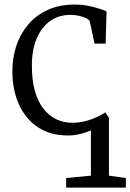

<svg xmlns="http://www.w3.org/2000/svg" viewBox="-20 -586 574 846"><path d="M271.5 240.5V198.5L380.5 188V-11.5Q357.5 -1.5 331.8 4.8Q306 11 280.5 11Q200.5 11 146 -26Q91.5 -63 63.2 -126.5Q35 -190 34.5 -269Q34 -328.5 51.2 -381.8Q68.5 -435 103 -476.5Q137.5 -518 189.5 -542Q241.5 -566 310.5 -566Q339.5 -566 366.5 -560.8Q393.5 -555.5 415.2 -548.5Q437 -541.5 449.5 -536L445.5 -394H396.5L376 -490Q374.5 -498 361.8 -504.8Q349 -511.5 330 -516Q311 -520.5 290 -520.5Q239.5 -520.5 201.5 -493.8Q163.5 -467 142 -417.2Q120.5 -367.5 120.5 -298.5Q120 -234.5 133.2 -186.8Q146.5 -139 170.8 -107.8Q195 -76.5 227.5 -60.8Q260 -45 298 -45Q328.5 -45 356.2 -52.2Q384 -59.5 406.5 -70Q429 -80.5 444 -91L460 -66.5V188L534.5 198.5V240.5Z"/></svg>

Font: Merriweather 28pt Light
Style: Regular
Weight: 300
Version: Version 2.100